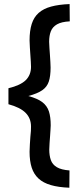

<svg xmlns="http://www.w3.org/2000/svg" viewBox="-20 -777 395 928"><path d="M315.2 130.3Q262.8 128.3 225.8 117.6Q188.9 106.9 166.3 86Q143.7 65.2 133.3 33.3Q122.9 1.4 122.9 -43.6Q122.9 -60.6 124.4 -79.6Q125.9 -98.6 126.9 -117Q128.9 -131.3 129.4 -144.3Q129.9 -157.3 129.9 -165.3Q129.9 -205.2 103.9 -231.5Q77.8 -257.9 20.8 -273.3V-350.5Q78.8 -364.5 104.4 -389.5Q129.9 -414.6 129.9 -454.2Q129.9 -464.2 128.9 -478.8Q127.9 -493.5 126.9 -509.5Q125.9 -528.5 124.4 -547.5Q122.9 -566.5 122.9 -581.5Q122.9 -628.4 133.3 -661.2Q143.7 -694 166.9 -714.6Q190.1 -735.2 227.1 -745.2Q264 -755.3 316.4 -757.3L317.2 -673.8Q277.1 -671.8 255.5 -659.3Q233.9 -646.9 225.7 -625.7Q217.5 -604.6 217.5 -575.3Q217.5 -562.3 219 -544.8Q220.5 -527.4 221.5 -509.1Q222.5 -492.5 223.5 -477Q224.5 -461.6 224.5 -450.6Q224.5 -409.1 216 -383.2Q207.6 -357.3 184.5 -341.1Q161.5 -324.9 116.9 -312.9Q161.5 -300.9 184.5 -283.3Q207.6 -265.6 216.4 -238.6Q225.1 -211.6 225.1 -170.9Q224.7 -160.5 223.9 -147.3Q223.1 -134.1 222.1 -120Q221.1 -103.2 219.6 -86.2Q218.1 -69.1 218.1 -54.3Q218.1 -25.3 225.7 -3.5Q233.3 18.2 254.6 31Q275.9 43.8 315.9 46.8Z"/></svg>

Font: TitilliumWeb ExtraLight
Style: Regular
Weight: 400
Designer: Mohamed Gaber, Accademia di Belle Arti di Urbino and others
Foundry: Kief Type Foundry, Accademia di Belle Arti di Urbino and others
Version: Version 3.000; ttfautohint (v1.8.2)